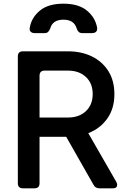

<svg xmlns="http://www.w3.org/2000/svg" viewBox="-20 -1024 694 1044"><path d="M105 0Q77 0 77 -28V-717Q77 -745 105 -745H348Q423 -745 480 -717Q537 -689 569.5 -637Q602 -585 602 -512Q602 -434 563.5 -379.5Q525 -325 460 -300L613 -34Q620 -19 615 -9.5Q610 0 594 0H521Q498 0 488 -20L340 -280H195V-28Q195 0 167 0ZM195 -385H350Q410 -385 447 -419.5Q484 -454 484 -513Q484 -571 447 -605.5Q410 -640 350 -640H223Q195 -640 195 -612ZM168 -844Q154 -844 146.5 -852Q139 -860 142 -874Q151 -928 196.5 -966Q242 -1004 325 -1004Q407 -1004 452.5 -966.5Q498 -929 508 -874Q510 -859 502.5 -851.5Q495 -844 481 -844H427Q415 -844 408 -850.5Q401 -857 397 -869Q383 -917 325 -917Q266 -917 253 -869Q248 -857 241.5 -850.5Q235 -844 223 -844Z"/></svg>

Font: Pitagon Sans Text SemiBold
Style: Regular
Weight: 600
Designer: Travis Tran
Foundry: Pitagon
Version: Version 1.001; ttfautohint (v1.8.4.7-5d5b);gftools[0.9.26]